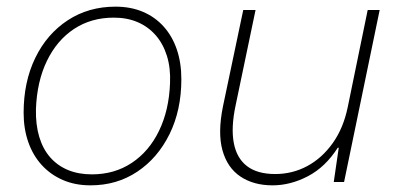

<svg xmlns="http://www.w3.org/2000/svg" viewBox="-20 -547 1193 577"><path d="M252 10Q206 10 169 -6Q132 -22 105.5 -51Q79 -80 65 -120Q51 -160 51 -208Q51 -301 86 -373Q121 -445 183.5 -486Q246 -527 327 -527Q373 -527 409.5 -511.5Q446 -496 472 -467Q498 -438 511.5 -398Q525 -358 525 -309Q525 -216 489.5 -144Q454 -72 392.5 -31Q331 10 252 10ZM256 -23Q324 -23 376 -57.5Q428 -92 458 -154Q488 -216 491 -297Q493 -343 481.5 -379.5Q470 -416 447.5 -441.5Q425 -467 393.5 -480.5Q362 -494 322 -494Q254 -494 202.5 -460Q151 -426 121 -364Q91 -302 88 -219Q87 -172 98 -135.5Q109 -99 131 -74Q153 -49 184.5 -36Q216 -23 256 -23Z M799 10Q742 10 702.5 -16.5Q663 -43 648.5 -95.5Q634 -148 650 -227L711 -517H748L688 -230Q674 -164 682.5 -118Q691 -72 722 -48Q753 -24 807 -24Q859 -24 903.5 -48Q948 -72 980 -117Q1012 -162 1025 -225L1085 -517H1121L1014 0H983L998 -103H995Q958 -45 905.5 -17.5Q853 10 799 10Z"/></svg>

Font: Mona Sans ExtraLight
Style: Italic
Weight: 200
Italic angle: -11.6951°
Designer: Deni Anggara
Foundry: GitHub
Version: Version 2.000